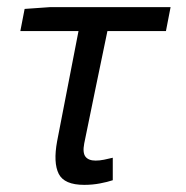

<svg xmlns="http://www.w3.org/2000/svg" viewBox="-20 -506 522 538"><path d="M216 12Q160 12 144.5 -19Q129 -50 140 -110L200 -419H37L49 -481L120 -486H458L445 -419H281Q264 -337 247.5 -257.5Q231 -178 216 -104Q211 -78 219.5 -67Q228 -56 248 -56Q259 -56 271.5 -58.5Q284 -61 296 -64V-1Q281 4 260 8Q239 12 216 12Z"/></svg>

Font: Matigon Symbol
Style: Regular
Weight: 400
Designer: Paul D. Hunt
Foundry: Adobe Systems Incorporated
Version: Version 2.021;PS 2.000;hotconv 1.0.86;makeotf.lib2.5.63406